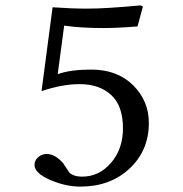

<svg xmlns="http://www.w3.org/2000/svg" viewBox="-20 -680 680 712"><path d="M436 -204Q436 -288 392 -328Q348 -368 276 -368Q210 -368 134 -342L175 -653Q245 -648 304 -648Q373 -648 501 -660L510 -656L490 -582Q417 -576 364 -576Q279 -576 218 -585L194 -405Q241 -422 318 -422Q415 -422 473.5 -364Q532 -306 532 -224Q532 -122 460.5 -55Q389 12 278 12Q223 12 165.5 -13Q108 -38 108 -69Q108 -85 121.5 -97Q135 -109 153 -109Q184 -109 214 -75Q218 -70 225 -58.5Q232 -47 236.5 -41Q241 -35 253.5 -30Q266 -25 285 -25Q348 -25 392 -76.5Q436 -128 436 -204Z"/></svg>

Font: Libertinus Mono
Style: Regular
Weight: 400
Designer: Philipp H. Poll
Foundry: Khaled Hosny
Version: Version 6.7